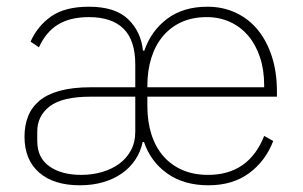

<svg xmlns="http://www.w3.org/2000/svg" viewBox="-20 -540 902 572"><path d="M250 -252Q166 -252 128.5 -223.5Q91 -195 91 -148V-120Q91 -70 127 -44.5Q163 -19 222 -19Q255 -19 284 -27.5Q313 -36 335 -52Q357 -68 370 -92Q383 -116 383 -148V-252ZM767 -280V-286Q767 -332 754.5 -369.5Q742 -407 719.5 -433.5Q697 -460 665.5 -474.5Q634 -489 596 -489Q554 -489 521.5 -474.5Q489 -460 466 -433Q443 -406 431 -368Q419 -330 419 -284V-280ZM600 -19Q721 -19 767 -135L794 -120Q771 -60 722 -24Q673 12 601 12Q528 12 478.5 -23Q429 -58 409 -117H405Q399 -88 383 -64Q367 -40 342.5 -23Q318 -6 286.5 3Q255 12 218 12Q140 12 96.5 -26Q53 -64 53 -133Q53 -166 63.5 -193Q74 -220 97 -239.5Q120 -259 158 -269.5Q196 -280 250 -280H383V-348Q383 -420 348 -454.5Q313 -489 245 -489Q189 -489 153 -467Q117 -445 96 -399L71 -416Q92 -463 133 -491.5Q174 -520 245 -520Q323 -520 361.5 -483Q400 -446 406 -389H410Q430 -448 478 -484Q526 -520 598 -520Q644 -520 682.5 -502Q721 -484 748 -451Q775 -418 790 -371.5Q805 -325 805 -268V-252H419V-225Q419 -178 431 -140Q443 -102 466.5 -75Q490 -48 523.5 -33.5Q557 -19 600 -19Z"/></svg>

Font: IBM Plex Sans Arabic ExtLt
Style: Regular
Weight: 200
Designer: Mike Abbink, Paul van der Laan, Pieter van Rosmalen, Wael Morcos, Khajak Apelian
Foundry: Bold Monday
Version: Version 1.2